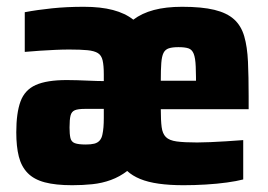

<svg xmlns="http://www.w3.org/2000/svg" viewBox="-20 -538 790 566"><path d="M193 8Q144 8 112 -0.5Q80 -9 61.5 -28Q43 -47 35.5 -76.5Q28 -106 28 -148Q28 -205 40.5 -239Q53 -273 85.5 -287.5Q118 -302 177 -302Q189 -302 207.5 -301.5Q226 -301 247 -300Q268 -299 286 -299V-319Q286 -345 282.5 -360Q279 -375 268.5 -381.5Q258 -388 238 -390Q218 -392 184 -392Q165 -392 143 -391Q121 -390 98 -388.5Q75 -387 53 -385V-502Q90 -509 133.5 -513.5Q177 -518 227 -518Q277 -518 313 -508.5Q349 -499 373 -480Q398 -499 433.5 -508.5Q469 -518 517 -518Q575 -518 612 -509Q649 -500 670 -481Q691 -462 700 -431Q709 -400 711 -356Q713 -312 713 -254V-216H454Q454 -183 456.5 -163.5Q459 -144 469 -134Q479 -124 501 -121Q523 -118 561 -118Q578 -118 600 -119Q622 -120 647 -121.5Q672 -123 697 -125V-9Q678 -4 649 0Q620 4 586.5 6Q553 8 521 8Q480 8 448 3.5Q416 -1 393 -10.5Q370 -20 355 -34Q333 -17 307 -7.5Q281 2 252.5 5Q224 8 193 8ZM233 -112Q248 -112 258 -114.5Q268 -117 274 -124Q280 -131 282 -142Q284 -151 285 -163Q286 -175 286 -190V-217H230Q210 -217 200.5 -213Q191 -209 188 -197.5Q185 -186 185 -162Q185 -143 187.5 -131.5Q190 -120 200.5 -116Q211 -112 233 -112ZM558 -271Q558 -316 557 -341.5Q556 -367 551 -379.5Q546 -392 535.5 -395.5Q525 -399 506 -399Q488 -399 477.5 -395.5Q467 -392 462 -382Q457 -372 455.5 -352.5Q454 -333 454 -300H584Z"/></svg>

Font: Saira SemiCondensed ExtraBold
Style: Regular
Weight: 800
Width: 4
Designer: Hector Gatti with collaboration of the Omnibus-Type team
Foundry: Omnibus-Type
Version: Version 1.101